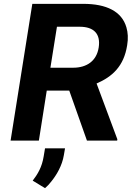

<svg xmlns="http://www.w3.org/2000/svg" viewBox="-20 -731 684 998"><path d="M35 0H182L223 -260H340L432 0H589L590 -7L482 -297C563 -332 624 -386 641 -496C647 -531 645 -562 637 -589C613 -672 533 -711 413 -711H148ZM242 -379 276 -592H394C468 -592 504 -555 493 -484C482 -414 431 -379 360 -379ZM150 208 214 247C226 237 236 226 247 212C275 177 303 130 312 75L318 40H214L207 82C198 138 176 174 150 208Z"/></svg>

Font: Asimov Pro
Style: BdObl
Weight: 700
Designer: Google
Version: Version 2.000980; 2014